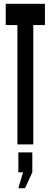

<svg xmlns="http://www.w3.org/2000/svg" viewBox="-20 -755 265 1004"><path d="M71 0V-624H10V-735H215V-624H154V0ZM76 229 100.5 146H76V42H149V146L111 229Z"/></svg>

Font: League Gothic Condensed
Style: Regular
Weight: 400
Width: 3
Designer: The League of Moveable Type
Version: Version 2.001